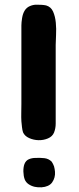

<svg xmlns="http://www.w3.org/2000/svg" viewBox="-20 -696 335 817"><path d="M85 -651Q93 -664 107 -670Q121 -676 134 -676Q145 -676 155.5 -675.5Q166 -675 176 -673Q197 -667 206 -646.5Q215 -626 217.5 -599.5Q220 -573 218.5 -547Q217 -521 217 -505V-210Q217 -190 217 -170Q217 -150 210 -132Q203 -115 184 -107Q165 -99 144 -99.5Q123 -100 104 -108.5Q85 -117 78 -133Q75 -142 73.5 -155.5Q72 -169 71 -180Q70 -197 70.5 -215.5Q71 -234 71 -253V-588Q71 -600 74 -619Q77 -638 85 -651ZM200 -8Q203 -3 205.5 1.5Q208 6 210 12Q213 23 214 35Q215 47 212 58.5Q209 70 202 80Q195 90 183 95Q172 100 157 101Q142 102 128 99Q114 96 102 88Q90 80 85 67Q80 53 79.5 34.5Q79 16 84 2Q90 -13 103 -18.5Q116 -24 131 -24Q150 -25 168.5 -23Q187 -21 200 -8Z"/></svg>

Font: BM JUA 
Style: Regular
Weight: 400
Designer: BONGJIN KIM, JAEHYUN KEUM, JUHEE TAE
Foundry: WOOWA BROTHERS Corporation.
Version: Version 1.000